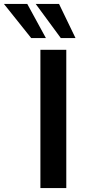

<svg xmlns="http://www.w3.org/2000/svg" viewBox="-121 -959 442 979"><path d="M85 0V-705H217V0ZM189 -765 61 -939H180L264 -765ZM38 -765 -101 -939H18L113 -765Z"/></svg>

Font: Nunito Sans 10pt
Style: Bold
Weight: 700
Designer: Vernon Adams
Foundry: Vernon Adams
Version: Version 3.101;gftools[0.9.27]